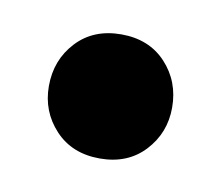

<svg xmlns="http://www.w3.org/2000/svg" viewBox="-34 -465 259 224"><g transform="rotate(10 95.0 -352.5)"><path d="M95 -279Q62 -279 42 -300.5Q22 -322 22 -352Q22 -383 42 -404.5Q62 -426 95 -426Q128 -426 148 -404.5Q168 -383 168 -352Q168 -322 148 -300.5Q128 -279 95 -279Z"/></g></svg>

Font: Phudu Light Medium
Style: Regular
Weight: 500
Version: Version 1.005;gftools[0.9.23]